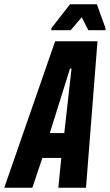

<svg xmlns="http://www.w3.org/2000/svg" viewBox="-65 -882 516 902"><path d="M-45 0 194 -688H393L339 0H209L223 -140H134L87 0ZM169 -257H237L271 -560H264ZM176 -740V-749L264 -862H390L431 -749L430 -740H350L319 -801L267 -740Z"/></svg>

Font: Saira ExtraCondensed ExtraBold
Style: Italic
Weight: 800
Width: 2
Italic angle: -12°
Designer: Hector Gatti with collaboration of the Omnibus-Type team
Foundry: Omnibus-Type
Version: Version 1.101